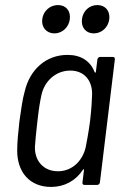

<svg xmlns="http://www.w3.org/2000/svg" viewBox="-20 -731 481 759"><path d="M195 -599C226 -599 252 -623 256 -655C260 -688 241 -711 209 -711C178 -711 151 -688 147 -655C143 -623 164 -599 195 -599ZM351 -599C382 -599 408 -623 412 -655C416 -688 396 -711 365 -711C333 -711 308 -688 304 -655C300 -623 319 -599 351 -599ZM365 -496 359 -447C359 -443 356 -443 354 -446C337 -490 300 -514 247 -514C161 -514 98 -455 78 -371C69 -340 63 -296 57 -253C52 -210 48 -168 48 -138C47 -51 97 8 182 8C234 8 279 -16 308 -60C309 -63 312 -63 312 -59L306 -10C305 -4 308 0 314 0H364C370 0 374 -4 375 -10L434 -496C435 -502 432 -506 426 -506H376C371 -506 366 -502 365 -496ZM319 -150C307 -96 266 -54 209 -54C153 -54 117 -94 118 -150C120 -177 122 -201 128 -253C134 -305 138 -329 144 -356C156 -411 201 -452 258 -452C314 -452 346 -411 344 -356C343 -329 342 -305 336 -252C329 -201 324 -177 319 -150Z"/></svg>

Font: Barlow Semi Condensed
Style: Italic
Weight: 400
Width: 4
Italic angle: -7°
Designer: Jeremy Tribby
Foundry: Tribby Type
Version: Version 1.422;hotconv 1.0.109;makeotfexe 2.5.65596